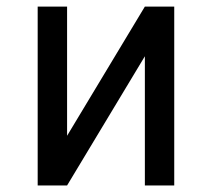

<svg xmlns="http://www.w3.org/2000/svg" viewBox="-20 -567 642 587"><path d="M95.2 -546.9H185.1V-151.9L422.9 -546.9H512.7V0H422.9V-395L185.1 0H95.2Z"/></svg>

Font: Vazir Code Hack
Style: Code-Hack
Weight: 400
Foundry: DejaVu fonts team - Redesigned by Saber Rastikerdar
Version: Version 1.1.2